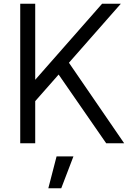

<svg xmlns="http://www.w3.org/2000/svg" viewBox="-20 -765 694 1025"><path d="M88 0H168V-225L293 -367L547 0H643L348 -430L625 -745H525L168 -339V-745H88ZM238 240H307L372 70H282Z"/></svg>

Font: Mluvka
Style: Regular
Weight: 400
Designer: Modified by Jiří Krblich, Original typeface by Gumpita Rahayu
Foundry: Gumpita Rahayu & Jiří Krblich
Version: Version 2.000;Glyphs 3.1.1 (3134)